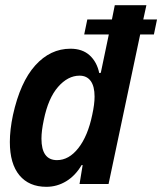

<svg xmlns="http://www.w3.org/2000/svg" viewBox="-20 -710 626 741"><path d="M574 -577H521L399 0H287L299 -73H295Q271 -32 235.5 -10.5Q200 11 159 11Q92 11 55 -33.5Q18 -78 18 -162Q18 -209 30 -266Q58 -393 116 -457.5Q174 -522 252 -522Q298 -522 326 -496.5Q354 -471 363 -428L369 -429L400 -577H305L317 -635H412L423 -690H545L533 -635H586ZM336 -267Q345 -308 345 -337Q345 -377 330 -397.5Q315 -418 287 -418Q242 -418 204 -374.5Q166 -331 149 -247Q140 -205 140 -175Q140 -92 200 -92Q246 -92 282.5 -138.5Q319 -185 336 -267Z"/></svg>

Font: Decalotype SemiBold Italic
Style: Regular
Weight: 600
Italic angle: -12°
Designer: Alfredo Marco Pradil
Foundry: Alfredo Marco Pradil
Version: Version 1.0